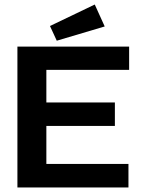

<svg xmlns="http://www.w3.org/2000/svg" viewBox="-20 -829 640 849"><path d="M57 0V-623H551V-520H185V-376H488V-272H185V-104H548V0ZM231 -649 201 -714 399 -809 443 -712Z"/></svg>

Font: Inconsolata Expanded ExtraBold
Style: Regular
Weight: 800
Width: 7
Monospace: yes
Designer: Raph Levien, Cyreal, Brenton Simpson
Foundry: Raph Levien, Cyreal, Google
Version: Version 3.001; ttfautohint (v1.8.2.53-6de2)